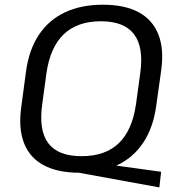

<svg xmlns="http://www.w3.org/2000/svg" viewBox="-20 -728 755 818"><path d="M272.5 0 305.3 -45.9 666.4 3.8 659 70.5ZM318 7.9Q225.6 7.9 165.7 -24.3Q105.8 -56.5 81.8 -119.7Q57.8 -183 70.8 -273.6L91.2 -426.4Q104.2 -517.9 146.4 -580.7Q188.6 -643.5 257.3 -675.7Q325.9 -707.9 418.3 -707.9Q511.6 -707.9 571 -675.7Q630.4 -643.5 655 -580.7Q679.5 -517.9 666.5 -426.4L645.1 -273.6Q632.1 -183 589.9 -119.7Q547.7 -56.5 479.5 -24.3Q411.3 7.9 318 7.9ZM327.5 -62.6Q428.5 -62.6 486.1 -117.9Q543.7 -173.3 559.5 -284.8L577.4 -415.2Q593.1 -526.7 551 -582.1Q508.9 -637.4 409.9 -637.4Q309.7 -637.4 251.7 -582.1Q193.6 -526.7 177.7 -415.2L160 -284.8Q144.2 -173.3 185.7 -117.9Q227.3 -62.6 327.5 -62.6Z"/></svg>

Font: Pathway Extreme 8pt Thin 12pt
Style: Italic
Weight: 100
Italic angle: -8°
Version: Version 1.001;gftools[0.9.26]